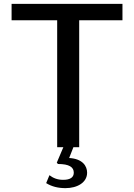

<svg xmlns="http://www.w3.org/2000/svg" viewBox="-20 -762 693 994"><path d="M40 -657H276V0H308L274 80L280 87C338 87 362 103 362 132C362 156 344 169 307 169C276 169 254 159 236 145L219 186C248 204 281 212 319 212C380 212 431 183 431 132C431 98 408 60 338 56L360 0H390V-657H614V-742H40Z"/></svg>

Font: Bisquit Text
Style: Regular
Weight: 400
Version: Version 1.004;Glyphs 3.2.3 (3260)